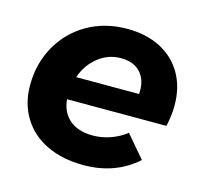

<svg xmlns="http://www.w3.org/2000/svg" viewBox="-85 -637 781 737"><g transform="rotate(15 305.5 -268.5)"><path d="M585 -306Q585 -265 575 -222H180Q185 -170 219 -141.5Q253 -113 311 -113Q346 -113 380.5 -125Q415 -137 443 -159L518 -71Q432 6 306 6Q222 6 159.5 -24Q97 -54 63 -109.5Q29 -165 29 -238Q29 -324 68.5 -394Q108 -464 177.5 -503.5Q247 -543 334 -543Q411 -543 467.5 -513.5Q524 -484 554.5 -430.5Q585 -377 585 -306ZM340 -428Q290 -428 250 -396.5Q210 -365 192 -313H442Q446 -366 419 -397Q392 -428 340 -428Z"/></g></svg>

Font: Gontserrat SemiBold
Style: Italic
Weight: 600
Italic angle: -11.3°
Designer: Julieta Ulanovsky
Foundry: Julieta Ulanovsky
Version: Version 6.001